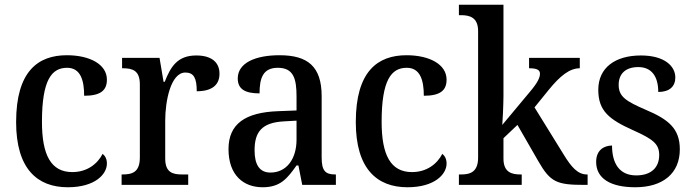

<svg xmlns="http://www.w3.org/2000/svg" viewBox="-20 -780 2925 810"><path d="M266 10C381 10 431 -45 431 -90C431 -109 424 -122 413 -131C391 -88 347 -54 285 -54C195 -54 157 -126 157 -266C157 -443 198 -494 263 -494C320 -494 335 -441 335 -376C405 -376 431 -399 431 -444C431 -509 358 -547 262 -547C141 -547 48 -480 48 -265C48 -67 138 10 266 10Z M493 0H774V-44H748C709 -44 677 -52 677 -111V-271C677 -353 700 -474 762 -474C798 -474 810 -450 810 -395C876 -395 906 -423 906 -469C906 -516 874 -546 808 -546C729 -546 700 -499 675 -435H670L653 -536H495V-492H498C539 -492 570 -483 570 -424V-116C570 -53 538 -44 496 -44H493Z M1088 10C1163 10 1192 -27 1231 -82H1239L1255 0H1397V-44H1394C1352 -44 1337 -60 1337 -116V-374C1337 -501 1277 -547 1159 -547C1060 -547 983 -516 983 -449C983 -404 1014 -386 1075 -386C1075 -450 1089 -494 1152 -494C1219 -494 1231 -447 1231 -373V-314L1154 -311C1014 -306 944 -257 944 -151C944 -41 1007 10 1088 10ZM1121 -52C1075 -52 1054 -85 1054 -146C1054 -223 1084 -263 1178 -268L1231 -271V-191C1231 -108 1188 -52 1121 -52Z M1699 10C1814 10 1864 -45 1864 -90C1864 -109 1857 -122 1846 -131C1824 -88 1780 -54 1718 -54C1628 -54 1590 -126 1590 -266C1590 -443 1631 -494 1696 -494C1753 -494 1768 -441 1768 -376C1838 -376 1864 -399 1864 -444C1864 -509 1791 -547 1695 -547C1574 -547 1481 -480 1481 -265C1481 -67 1571 10 1699 10Z M1916 0H2181V-44H2176C2140 -44 2104 -52 2104 -111V-197L2163 -253L2251 -100C2302 -11 2329 0 2446 0H2459V-44H2456C2418 -44 2391 -74 2358 -128L2235 -327L2295 -401C2343 -460 2383 -492 2426 -492V-536H2212V-492C2243 -492 2258 -486 2258 -469C2258 -454 2250 -433 2215 -392L2099 -253C2100 -257 2104 -340 2104 -375V-760H1916V-716H1925C1961 -716 1997 -707 1997 -649V-115C1997 -53 1962 -44 1925 -44H1916Z M2660 10C2776 10 2848 -48 2848 -150C2848 -237 2801 -276 2704 -317C2621 -353 2590 -372 2590 -422C2590 -467 2617 -497 2673 -497C2727 -497 2757 -460 2757 -392C2804 -392 2829 -415 2829 -453C2829 -502 2782 -546 2684 -546C2576 -546 2504 -495 2504 -401C2504 -312 2550 -276 2650 -231C2735 -193 2761 -173 2761 -126C2761 -74 2728 -40 2664 -40C2592 -40 2562 -92 2562 -166C2531 -166 2495 -149 2495 -97C2495 -28 2554 10 2660 10Z"/></svg>

Font: Noto Serif Myanmar SemiCondensed Medium
Style: Regular
Weight: 500
Width: 4
Designer: Ben Mitchell and the Monotype Design Team
Foundry: Monotype Imaging Inc.
Version: Version 2.106